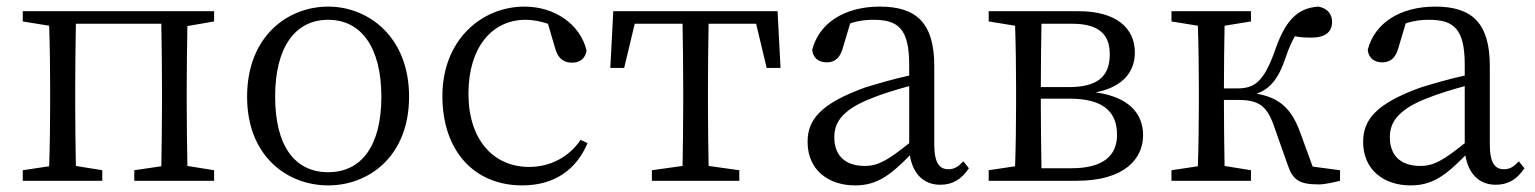

<svg xmlns="http://www.w3.org/2000/svg" viewBox="-20 -548 4652 582"><path d="M629 -483V-514H49V-483L129 -470C131 -415 132 -339 132 -286V-228C132 -176 131 -99 129 -44L49 -32V0H290V-32L210 -45C209 -100 208 -176 208 -228V-286C208 -341 209 -421 210 -476H469C470 -421 471 -341 471 -286V-228C471 -176 470 -100 469 -44L387 -32V0H629V-32L548 -45C547 -100 546 -176 546 -228V-286C546 -338 547 -414 548 -469Z M975 14C1098 14 1220 -74 1220 -255C1220 -437 1096 -528 975 -528C851 -528 729 -437 729 -255C729 -74 851 14 975 14ZM975 -26C874 -26 814 -105 814 -255C814 -404 874 -488 975 -488C1075 -488 1136 -404 1136 -255C1136 -105 1075 -26 975 -26Z M1740 -124C1704 -71 1647 -42 1584 -42C1476 -42 1400 -124 1400 -264C1400 -405 1472 -488 1573 -488C1594 -488 1617 -484 1641 -476L1663 -401C1670 -376 1684 -358 1714 -358C1738 -358 1754 -370 1758 -395C1739 -474 1662 -528 1570 -528C1440 -528 1321 -427 1321 -257C1321 -91 1417 14 1563 14C1661 14 1727 -34 1761 -114Z M2272 -476 2304 -342H2346L2337 -514H1839L1830 -342H1872L1904 -476H2049C2050 -421 2051 -341 2051 -286V-228C2051 -176 2050 -100 2049 -45L1956 -32V0H2221V-32L2128 -45C2127 -100 2126 -176 2126 -228V-286C2126 -341 2127 -421 2128 -476Z M2736 -114C2672 -63 2643 -45 2601 -45C2547 -45 2509 -72 2509 -132C2509 -172 2527 -214 2624 -251C2651 -262 2695 -276 2736 -287ZM2900 -59C2885 -43 2873 -35 2855 -35C2828 -35 2812 -53 2812 -111V-348C2812 -478 2758 -528 2647 -528C2541 -528 2463 -479 2442 -397C2444 -373 2461 -359 2486 -359C2512 -359 2527 -374 2535 -403L2557 -477C2583 -486 2606 -488 2627 -488C2703 -488 2736 -461 2736 -351V-319C2690 -309 2642 -295 2603 -283C2467 -234 2428 -185 2428 -118C2428 -32 2492 14 2572 14C2637 14 2677 -15 2738 -77C2747 -22 2779 12 2830 12C2865 12 2893 -2 2917 -38Z M3137 -38C3136 -94 3135 -174 3135 -228V-249H3221C3325 -249 3366 -209 3366 -139C3366 -74 3321 -38 3228 -38ZM3230 -476C3307 -476 3344 -447 3344 -384C3344 -315 3306 -284 3219 -284H3135C3135 -347 3136 -423 3137 -476ZM2977 -514V-483L3057 -470C3059 -415 3060 -339 3060 -286V-228C3060 -176 3059 -99 3057 -44L2977 -32V0H3244C3389 0 3445 -67 3445 -138C3445 -203 3403 -254 3301 -268C3389 -285 3420 -335 3420 -389C3420 -464 3362 -514 3250 -514Z M3959 -43 3921 -147C3895 -219 3858 -252 3789 -264C3831 -279 3856 -310 3878 -376C3887 -403 3896 -422 3905 -438C3921 -435 3935 -434 3956 -434C3998 -434 4017 -452 4018 -480C4018 -505 4005 -522 3977 -528C3912 -524 3875 -485 3843 -390C3810 -300 3783 -280 3730 -280H3690C3690 -340 3691 -415 3692 -470L3772 -483V-514H3531V-483L3611 -470C3613 -415 3614 -339 3614 -286V-228C3614 -176 3613 -99 3611 -44L3531 -32V0H3772V-32L3692 -45C3691 -100 3690 -179 3690 -245H3734C3794 -245 3820 -228 3841 -168L3883 -49C3899 -1 3920 11 3978 11C3996 11 4021 5 4042 0V-32Z M4420 -114C4356 -63 4327 -45 4285 -45C4231 -45 4193 -72 4193 -132C4193 -172 4211 -214 4308 -251C4335 -262 4379 -276 4420 -287ZM4584 -59C4569 -43 4557 -35 4539 -35C4512 -35 4496 -53 4496 -111V-348C4496 -478 4442 -528 4331 -528C4225 -528 4147 -479 4126 -397C4128 -373 4145 -359 4170 -359C4196 -359 4211 -374 4219 -403L4241 -477C4267 -486 4290 -488 4311 -488C4387 -488 4420 -461 4420 -351V-319C4374 -309 4326 -295 4287 -283C4151 -234 4112 -185 4112 -118C4112 -32 4176 14 4256 14C4321 14 4361 -15 4422 -77C4431 -22 4463 12 4514 12C4549 12 4577 -2 4601 -38Z"/></svg>

Font: Shippori Mincho
Style: Regular
Weight: 400
Designer: Bonji Tadano  Ryoko NISHIZUKA  (kana & ideographs); Frank Grießhammer (Latin, Greek & Cyrillic); Wenlong ZHANG  (bopomof
Foundry: Adobe Systems Incorporated
Version: Version 1.003;PS 1.001;hotconv 16.6.54;makeotf.lib2.5.65590